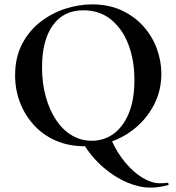

<svg xmlns="http://www.w3.org/2000/svg" viewBox="-20 -656 806 877"><path d="M491 -12Q517 45 554 88.5Q591 132 632 156.5Q673 181 710 181Q721 181 729.5 180.5Q738 180 745 179Q748 178 749.5 183Q751 188 749 189Q731 194 711 197.5Q691 201 668 201Q617 201 561 177.5Q505 154 452.5 109Q400 64 359 -2ZM366 12Q294 12 235.5 -13.5Q177 -39 135.5 -84Q94 -129 71.5 -187.5Q49 -246 49 -312Q49 -393 80.5 -454Q112 -515 164 -555.5Q216 -596 278 -616Q340 -636 401 -636Q475 -636 533.5 -609.5Q592 -583 633 -538Q674 -493 695.5 -436Q717 -379 717 -319Q717 -249 689 -189Q661 -129 612.5 -84Q564 -39 500.5 -13.5Q437 12 366 12ZM399 -13Q455 -13 499 -45Q543 -77 568.5 -139Q594 -201 594 -290Q594 -382 566 -454Q538 -526 486 -567.5Q434 -609 361 -609Q270 -609 221 -540Q172 -471 172 -349Q172 -276 189 -214.5Q206 -153 236.5 -107.5Q267 -62 308.5 -37.5Q350 -13 399 -13Z"/></svg>

Font: Cormorant Light
Style: Bold
Weight: 700
Version: Version 4.000